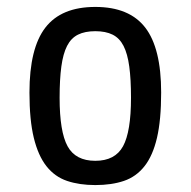

<svg xmlns="http://www.w3.org/2000/svg" viewBox="-20 -527 550 554"><path d="M445 -260Q445 -181 433 -129.5Q421 -78 397 -47.5Q373 -17 337.5 -5Q302 7 255 7Q209 7 173.5 -5Q138 -17 114 -47.5Q90 -78 77.5 -129.5Q65 -181 65 -260Q65 -388 111 -447.5Q157 -507 255 -507Q353 -507 399 -447.5Q445 -388 445 -260ZM358 -245Q358 -298 353 -335Q348 -372 336.5 -394.5Q325 -417 305 -427Q285 -437 255 -437Q225 -437 205 -427Q185 -417 173.5 -394.5Q162 -372 157 -335Q152 -298 152 -245Q152 -147 175 -105Q198 -63 255 -63Q312 -63 335 -105Q358 -147 358 -245Z"/></svg>

Font: Share
Style: Regular
Weight: 400
Designer: Ralph du Carrois
Version: Version 1.002